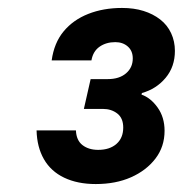

<svg xmlns="http://www.w3.org/2000/svg" viewBox="-20 -793 460 483"><path d="M221 -330Q175 -330 141.5 -346Q108 -362 90.5 -392.5Q73 -423 72 -465H171Q172 -440 187.5 -428Q203 -416 227 -416Q256 -416 273 -431Q290 -446 290 -472Q290 -496 275 -507.5Q260 -519 239 -519H191L208 -594H251Q280 -594 297 -608.5Q314 -623 314 -646Q314 -665 301.5 -676Q289 -687 270 -687Q247 -687 230.5 -675.5Q214 -664 210 -641H110Q116 -685 140 -714Q164 -743 202 -758Q240 -773 287 -773Q317 -773 341 -765.5Q365 -758 383 -744Q401 -730 410.5 -709.5Q420 -689 420 -665Q420 -625 396.5 -597Q373 -569 337 -559L336 -555Q359 -547 376.5 -522.5Q394 -498 394 -464Q394 -424 371 -394Q348 -364 309.5 -347Q271 -330 221 -330Z"/></svg>

Font: Mona Sans ExtraLight
Style: Bold Italic
Weight: 700
Italic angle: -11.6951°
Version: Version 2.000